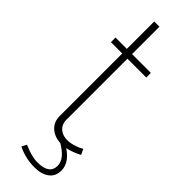

<svg xmlns="http://www.w3.org/2000/svg" viewBox="-290 -709 887 887"><g transform="rotate(45 153.5 -265.0)"><path d="M226 2Q284 41 284 91Q284 129 257 149Q230 169 185 169Q126 169 74 143L87 119Q140 143 179 143Q256 143 256 88Q256 43 190 5Q151 3 125.5 -20Q100 -43 100 -81V-490H26V-520H100V-699H134V-520H257V-490H134V-86Q136 -58 155.5 -42.5Q175 -27 202 -27Q221 -27 241 -33Q261 -39 271 -44Q281 -49 284 -52L297 -24Q253 -2 226 2Z"/></g></svg>

Font: Raleway-v4020 ExtraLight
Style: Regular
Weight: 275
Designer: Matt McInerney, Pablo Impallari, Rodrigo Fuenzalida
Foundry: Matt McInerney, Pablo Impallari, Rodrigo Fuenzalida
Version: Version 4.020;PS 004.020;hotconv 1.0.88;makeotf.lib2.5.64775